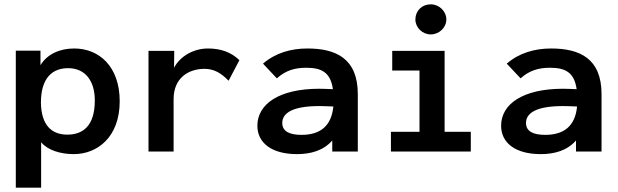

<svg xmlns="http://www.w3.org/2000/svg" viewBox="-20 -700 2855 887"><path d="M53 167H170V-43C199 -7 258 12 321 12C430 12 533 -67 533 -232C533 -394 437 -476 323 -476C257 -476 199 -451 167 -399V-466H53ZM291 -78C217 -78 171 -123 169 -225C169 -340 222 -387 299 -385C372 -383 418 -329 418 -236C418 -116 361 -78 291 -78Z M666 0H782V-242C782 -341 852 -382 925 -382C970 -382 1003 -361 1036 -327L1086 -422C1048 -459 1000 -476 941 -476C876 -476 813 -442 784 -387L785 -465H666Z M1352 12C1415 12 1474 -4 1515 -51V0H1633V-265C1633 -430 1532 -476 1400 -476C1323 -476 1252 -455 1195 -406L1259 -338C1300 -375 1343 -387 1395 -387C1465 -387 1507 -366 1518 -288C1494 -289 1471 -290 1455 -290C1269 -290 1169 -219 1169 -119C1169 -40 1235 12 1352 12ZM1284 -132C1284 -178 1332 -210 1455 -210C1472 -210 1497 -209 1520 -208C1511 -117 1459 -77 1373 -77C1321 -77 1284 -91 1284 -132Z M1970 -541C2009 -541 2042 -573 2042 -610C2042 -648 2009 -680 1970 -680C1929 -680 1899 -650 1899 -610C1899 -573 1931 -541 1970 -541ZM1786 0H2155V-91H2034V-465H1792V-374H1918V-91H1786Z M2478 12C2541 12 2600 -4 2641 -51V0H2759V-265C2759 -430 2658 -476 2526 -476C2449 -476 2378 -455 2321 -406L2385 -338C2426 -375 2469 -387 2521 -387C2591 -387 2633 -366 2644 -288C2620 -289 2597 -290 2581 -290C2395 -290 2295 -219 2295 -119C2295 -40 2361 12 2478 12ZM2410 -132C2410 -178 2458 -210 2581 -210C2598 -210 2623 -209 2646 -208C2637 -117 2585 -77 2499 -77C2447 -77 2410 -91 2410 -132Z"/></svg>

Font: Inconsolata SemiExpanded
Style: Bold
Weight: 700
Width: 6
Monospace: yes
Designer: Raph Levien, Cyreal, Brenton Simpson
Foundry: Raph Levien, Cyreal, Google
Version: Version 3.100